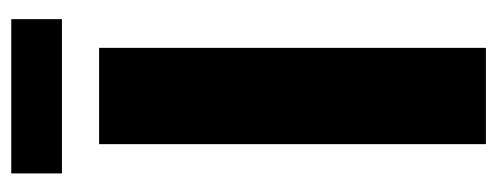

<svg xmlns="http://www.w3.org/2000/svg" viewBox="-291 -592 883 341"><g transform="rotate(-90 150.5 -421.5)"><path d="M65 0V-687H236V0ZM13 -753V-843H287V-753Z"/></g></svg>

Font: Archivo SemiCondensed ExtraBold
Style: Regular
Weight: 800
Width: 4
Designer: Hector Gatti
Foundry: Omnibus-Type
Version: Version 2.001